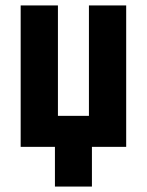

<svg xmlns="http://www.w3.org/2000/svg" viewBox="-20 -540 540 706"><path d="M182 146V0H56V-520H193V-114H307V-520H444V0H318V146Z"/></svg>

Font: Iosevka Term Curly Heavy
Style: Regular
Weight: 900
Designer: Belleve Invis
Foundry: Belleve Invis
Version: Version 32.3.0